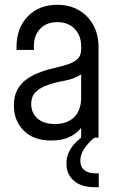

<svg xmlns="http://www.w3.org/2000/svg" viewBox="-20 -575 494 802"><path d="M195 12Q120 12 79 -29.5Q38 -71 38 -134.5Q38 -174 52.5 -200.2Q67 -226.5 89.8 -243Q112.5 -259.5 138 -269.5Q168.5 -282 200.2 -289.2Q232 -296.5 259 -304.8Q286 -313 302.5 -327.5Q319 -342 319 -368.5V-381.5Q319 -427 291.8 -454.8Q264.5 -482.5 219.5 -482.5Q174 -482.5 147.8 -454.8Q121.5 -427 121.5 -381.5V-366.5H49V-379Q49 -458 96 -506.5Q143 -555 219.5 -555Q270 -555 308.8 -532.8Q347.5 -510.5 369.5 -471Q391.5 -431.5 391.5 -379V0H319V-75L331 -59Q312 -25 277.5 -6.5Q243 12 195 12ZM210 -57Q261 -57 290 -85.8Q319 -114.5 319 -168V-264Q288.5 -245 251 -238.2Q213.5 -231.5 179.5 -220Q149.5 -210 130 -191.8Q110.5 -173.5 110.5 -140Q110.5 -103.5 136.5 -80.2Q162.5 -57 210 -57ZM375.5 207Q320 207 288.8 180.2Q257.5 153.5 257.5 108.5Q257.5 67 284.5 33.5Q311.5 0 361 -28.5H374.5V0Q346.5 23 331 47.5Q315.5 72 315.5 96Q315.5 122 332.2 135.5Q349 149 378.5 149H392.5V207Z"/></svg>

Font: Mohave Light
Style: Regular
Weight: 400
Version: Version 2.003